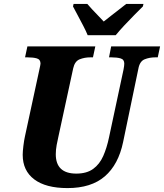

<svg xmlns="http://www.w3.org/2000/svg" viewBox="-20 -951 838 981"><path d="M325 10Q214 10 155 -34.5Q96 -79 96 -160Q96 -177 99.5 -205.5Q103 -234 107 -252L180 -590Q187 -621 187 -626Q187 -647 168.5 -652.5Q150 -658 120 -658H108L120 -714H467L455 -658H442Q412 -658 387 -648Q362 -638 354 -602L278 -251Q274 -235 269.5 -210Q265 -185 265 -163Q265 -64 370 -64Q423 -64 456 -88Q489 -112 507.5 -154Q526 -196 537 -249L611 -595Q613 -604 614 -613Q615 -622 615 -626Q615 -647 596.5 -652.5Q578 -658 549 -658H537L548 -714H798L786 -658H774Q744 -658 719 -648Q694 -638 687 -600L609 -225Q585 -110 515.5 -50Q446 10 325 10ZM428 -771Q420 -791 406 -818Q392 -845 377.5 -872Q363 -899 353 -918L356 -931H426Q435 -920 450.5 -903.5Q466 -887 482 -870.5Q498 -854 510 -841Q526 -854 548 -871Q570 -888 590.5 -904Q611 -920 625 -931H713L710 -918Q691 -899 665.5 -873.5Q640 -848 615 -821Q590 -794 571 -771Z"/></svg>

Font: Noto Serif SemiCondensed ExtraBold
Style: Italic
Weight: 800
Width: 4
Italic angle: -12°
Designer: Monotype Design Team
Foundry: Monotype Imaging Inc.
Version: Version 2.014; ttfautohint (v1.8.4.7-5d5b)